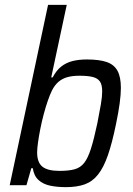

<svg xmlns="http://www.w3.org/2000/svg" viewBox="-20 -763 548 791"><path d="M251 8Q216 8 187 2Q158 -4 139 -21Q120 -38 115 -70H109L89 0H20L178 -743H255L191 -444H197Q212 -473 232.5 -489Q253 -505 279 -511.5Q305 -518 338 -518Q389 -518 419.5 -507.5Q450 -497 464 -471.5Q478 -446 478 -401Q478 -374 473 -337Q468 -300 458 -252Q442 -174 424.5 -123.5Q407 -73 384 -44Q361 -15 329 -3.5Q297 8 251 8ZM225 -59Q263 -59 287 -65.5Q311 -72 326.5 -91.5Q342 -111 354.5 -150Q367 -189 381 -255Q390 -301 395.5 -333Q401 -365 401 -386Q401 -414 391.5 -427.5Q382 -441 361.5 -446Q341 -451 307 -451Q278 -451 257 -445Q236 -439 220.5 -425.5Q205 -412 194 -390Q186 -374 177 -348Q168 -322 160 -292Q152 -262 146 -231.5Q140 -201 136.5 -175.5Q133 -150 133 -135Q133 -94 154.5 -76.5Q176 -59 225 -59Z"/></svg>

Font: Saira SemiCondensed
Style: Italic
Weight: 400
Width: 4
Italic angle: -12°
Designer: Hector Gatti with collaboration of the Omnibus-Type team
Foundry: Omnibus-Type
Version: Version 1.101